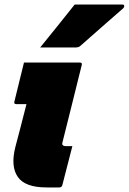

<svg xmlns="http://www.w3.org/2000/svg" viewBox="-20 -821 564 841"><path d="M85 -547H330Q341 -547 338 -536Q317 -451 296 -367Q275 -283 254 -199Q251 -188 255 -185Q259 -181 266 -181H297Q286 -139 275 -95.5Q264 -52 253 -10Q250 0 240 0H184Q90 0 58 -46Q26 -92 47 -176Q58 -218 71.5 -269.5Q85 -321 96 -365H51Q40 -365 43 -376ZM307 -801H517Q523 -801 524 -795.5Q525 -790 520 -785Q471 -742 428.5 -705Q386 -668 332 -620Q325 -613 310 -613H156Q194 -660 231.5 -706.5Q269 -753 307 -801Z"/></svg>

Font: Recursive Sn Lnr St Blk
Style: Italic
Weight: 900
Italic angle: -15°
Version: Version 1.079;hotconv 1.0.112;makeotfexe 2.5.65598; ttfautoh